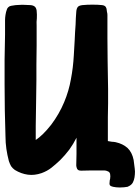

<svg xmlns="http://www.w3.org/2000/svg" viewBox="-21 -742 608 837"><path d="M561.5 -44.9Q561.5 -44.9 561.5 -44.9Q564.5 -25.4 566.4 -6.8Q567.4 0 567.4 5.9Q567.4 18.6 565.4 31.2Q563.5 43 558.6 52.7Q553.7 62.5 543 68.4Q541 69.3 539.1 70.3Q537.1 71.3 535.2 72.3Q519.5 75.2 503.9 75.2Q501 75.2 498 75.2Q485.4 75.2 471.7 72.3Q461.9 70.3 458 65.4Q455.1 59.6 457 49.8Q457 43.9 459 38.1Q460 32.2 460 26.4Q460 14.6 456.1 9.8Q452.1 4.9 441.4 2Q437.5 1 433.6 1Q430.7 1 426.8 1Q409.2 1 378.9 1Q349.6 2 332 2Q323.2 2 318.4 -2Q314.5 -4.9 312.5 -13.7Q311.5 -16.6 311.5 -19.5Q311.5 -22.5 311.5 -25.4Q311.5 -47.9 312.5 -71.3Q312.5 -93.8 312.5 -116.2Q312.5 -123 312.5 -128.9Q312.5 -135.7 312.5 -141.6Q298.8 -114.3 281.2 -89.8Q262.7 -65.4 241.2 -43.9Q221.7 -25.4 203.1 -10.7Q184.6 3.9 160.2 12.7Q128.9 23.4 100.6 19.5Q71.3 15.6 43.9 -1Q34.2 -7.8 27.3 -17.6Q21.5 -28.3 17.6 -40Q10.7 -66.4 6.8 -92.8Q2.9 -120.1 2.9 -147.5Q1 -204.1 0 -260.7Q-1 -317.4 -1 -375Q-1 -383.8 -1 -393.6Q-1 -438.5 -1 -482.4Q0 -537.1 1 -590.8Q1 -609.4 1 -622.1Q1 -634.8 1 -654.3Q1 -664.1 2.9 -676.8Q4.9 -690.4 8.8 -700.2Q10.7 -707 15.6 -710.9Q20.5 -715.8 28.3 -716.8Q37.1 -718.8 46.9 -719.7Q55.7 -720.7 65.4 -720.7Q75.2 -721.7 88.9 -720.7Q101.6 -719.7 112.3 -719.7Q124 -718.8 130.9 -712.9Q136.7 -708 138.7 -696.3Q140.6 -677.7 139.6 -662.1Q137.7 -647.5 138.7 -628.9Q138.7 -585.9 138.7 -543.9Q138.7 -502 137.7 -459Q137.7 -429.7 137.7 -393.6Q136.7 -356.4 136.7 -319.3Q135.7 -250 134.8 -192.4Q134.8 -135.7 134.8 -131.8Q166 -152.3 202.1 -198.2Q237.3 -245.1 258.8 -296.9Q279.3 -345.7 288.1 -396.5Q297.9 -447.3 300.8 -501Q302.7 -540 304.7 -568.4Q305.7 -597.7 308.6 -635.7Q309.6 -647.5 309.6 -663.1Q310.5 -678.7 311.5 -690.4Q312.5 -705.1 318.4 -711.9Q323.2 -717.8 337.9 -719.7Q358.4 -721.7 381.8 -721.7Q406.2 -721.7 424.8 -719.7Q432.6 -718.8 437.5 -714.8Q441.4 -710.9 443.4 -704.1Q444.3 -697.3 445.3 -690.4Q447.3 -683.6 447.3 -676.8Q447.3 -623 447.3 -576.2Q448.2 -529.3 448.2 -475.6Q448.2 -445.3 449.2 -415Q450.2 -384.8 450.2 -354.5Q450.2 -323.2 450.2 -292Q449.2 -261.7 449.2 -230.5Q449.2 -207 449.2 -182.6Q449.2 -159.2 449.2 -134.8Q449.2 -132.8 449.2 -130.9Q449.2 -128.9 449.2 -127Q458 -125 466.8 -124Q474.6 -124 483.4 -122.1Q514.6 -115.2 535.2 -96.7Q554.7 -78.1 561.5 -44.9Z"/></svg>

Font: KARPATY Font
Style: Regular
Weight: 400
Designer: Inna Sieryk
Version: Version 1.1